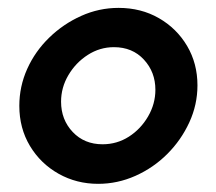

<svg xmlns="http://www.w3.org/2000/svg" viewBox="-20 -449 543 482"><path d="M226.4 12.5Q172.2 12.5 127.1 -12.8Q81.9 -38.2 55.2 -82.6Q28.5 -127.1 28.5 -183.3Q28.5 -231.9 48.3 -276Q68.1 -320.1 103.5 -354.5Q138.9 -388.9 183.7 -409Q228.5 -429.2 277.8 -429.2Q334 -429.2 378.8 -403.5Q423.6 -377.8 449.7 -333.7Q475.7 -289.6 475.7 -234.7Q475.7 -186.1 455.2 -141.7Q434.7 -97.2 400 -62.5Q365.3 -27.8 320.1 -7.6Q275 12.5 226.4 12.5ZM237.5 -86.8Q273.6 -86.8 303.5 -105.9Q333.3 -125 351.7 -156.6Q370.1 -188.2 370.1 -223.6Q370.1 -268.1 341.3 -299.3Q312.5 -330.6 266 -330.6Q230.6 -330.6 200.3 -311.1Q170.1 -291.7 151.7 -260.4Q133.3 -229.2 133.3 -193.8Q133.3 -148.6 162.5 -117.7Q191.7 -86.8 237.5 -86.8Z"/></svg>

Font: Afacad SemiBold
Style: Italic
Weight: 600
Italic angle: -14°
Designer: Kristian Moeller
Foundry: Dicotype
Version: Version 1.000